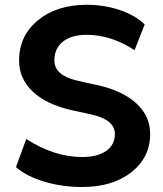

<svg xmlns="http://www.w3.org/2000/svg" viewBox="-20 -750 663 781"><path d="M86.9 -184.6Q200.2 -111.3 314.5 -111.3Q377 -111.3 412.1 -136.2Q447.3 -161.1 447.3 -205.1Q447.3 -262.7 352.5 -284.2Q332 -289.1 267.6 -302.7Q167 -326.2 112.3 -378.4Q57.6 -430.7 57.6 -503.9Q57.6 -604.5 134.3 -667.5Q210.9 -730.5 333 -730.5Q404.3 -730.5 467.8 -709Q531.2 -687.5 568.4 -650.4L527.3 -545.9Q431.6 -608.4 333 -608.4Q270.5 -608.4 235.8 -580.6Q201.2 -552.7 201.2 -503.9Q201.2 -443.4 294.9 -421.9Q315.4 -417 335 -412.6Q354.5 -408.2 365.2 -406.2Q376 -404.3 378.9 -403.3Q480.5 -379.9 535.6 -328.6Q590.8 -277.3 590.8 -205.1Q590.8 -109.4 514.2 -49.3Q437.5 10.7 314.5 10.7Q232.4 10.7 159.7 -11.2Q86.9 -33.2 44.9 -70.3Z"/></svg>

Font: Min Sans Bold
Style: Regular
Weight: 700
Designer: Jinseong-Kim, NotoSansCJK, Nunito
Foundry: Jinseong-Kim
Version: Version 1.400;Glyphs 3.1.2 (3151)